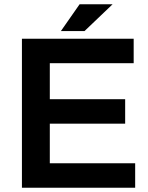

<svg xmlns="http://www.w3.org/2000/svg" viewBox="-20 -882 695 902"><path d="M83 0V-700H608V-585H214V-416H568V-301H214V-115H615V0ZM266 -736 354 -862H509L377 -736Z"/></svg>

Font: REM Medium
Style: Regular
Weight: 500
Designer: Octavio Pardo
Foundry: Ashler Design
Version: Version 1.005;gftools[0.9.28]